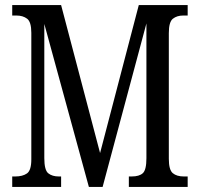

<svg xmlns="http://www.w3.org/2000/svg" viewBox="-20 -734 785 754"><path d="M28 0V-41H40Q69 -41 86 -53Q103 -65 103 -108V-605Q103 -648 86.5 -660.5Q70 -673 45 -673H28V-714H220L373 -133L525 -714H717V-673H699Q675 -673 659 -660.5Q643 -648 643 -604V-110Q643 -67 658.5 -54Q674 -41 702 -41H717V0H486V-41H497Q527 -41 541 -54Q555 -67 555 -113V-642L383 0H329L154 -640V-113Q154 -66 169.5 -53.5Q185 -41 211 -41H220V0Z"/></svg>

Font: Noto Serif Tamil ExtraCondensed
Style: Regular
Weight: 400
Width: 2
Designer: Indian Type Foundry, Tom Grace, and the Monotype Design Team
Foundry: Monotype Imaging Inc.
Version: Version 2.004; ttfautohint (v1.8.4.7-5d5b)